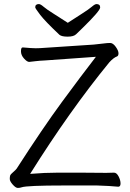

<svg xmlns="http://www.w3.org/2000/svg" viewBox="-20 -916 640 943"><path d="M374 -68 502 -67Q524 -67 539 -68H540Q553 -68 562.5 -49.5Q572 -31 572 -15Q572 1 561 1H560Q522 -3 457 -5H292Q112 -5 86 4Q78 7 67.5 7Q57 7 42.5 -9.5Q28 -26 28 -37Q28 -48 30 -54Q32 -60 45 -71Q58 -82 62 -88Q190 -287 284.5 -415.5Q379 -544 451 -637L199 -619Q175 -618 154.5 -615.5Q134 -613 124 -612H123Q113 -612 98 -628.5Q83 -645 83 -664Q83 -683 91 -683H93Q137 -679 155.5 -679Q174 -679 198 -681L440 -697Q463 -699 485 -702Q507 -705 521 -705Q535 -705 548.5 -686Q562 -667 562 -654.5Q562 -642 555 -639Q538 -633 517 -610Q323 -373 128 -62Q200 -68 264 -68ZM313 -804Q348 -827 382 -848.5Q416 -870 431 -883Q446 -896 454 -896Q472 -896 472 -879.5Q472 -863 386 -779Q366 -760 354 -748Q342 -736 312.5 -736Q283 -736 272 -745Q202 -811 177.5 -843Q153 -875 153 -880Q153 -896 171 -896Q179 -896 194 -883Q209 -870 243.5 -848.5Q278 -827 313 -804Z"/></svg>

Font: ToneOZ-Pinyin-WenKai-Regular
Style: Regular
Weight: 400
Designer: Fontworks Inc.
Foundry: ToneOZ
Version: Version 0.240331